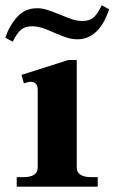

<svg xmlns="http://www.w3.org/2000/svg" viewBox="-36 -703 431 723"><path d="M-16 -561Q-1 -606 28.5 -639Q58 -672 104 -672Q123 -672 141.5 -666Q160 -660 190 -648Q218 -636 237 -630Q256 -624 275 -624Q301 -624 316.5 -637.5Q332 -651 347 -683L375 -668Q337 -555 255 -555Q236 -555 217 -561Q198 -567 170 -579Q144 -591 124 -597.5Q104 -604 84 -604Q58 -604 42.5 -590.5Q27 -577 12 -546ZM27 -36H52Q106 -36 106 -72V-365Q106 -395 78 -395Q74 -395 67 -393Q60 -391 54 -389L45 -421L221 -477H253V-72Q253 -54 267 -45Q281 -36 307 -36H332V0H27Z"/></svg>

Font: Taviraj DemiBold
Style: Regular
Weight: 600
Designer: Katatrad Team
Foundry: CadsonDemak
Version: Version 1.030